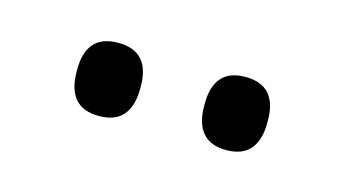

<svg xmlns="http://www.w3.org/2000/svg" viewBox="-30 -724 382 213"><g transform="rotate(15 161.0 -617.0)"><path d="M88 -575Q69.5 -575 60.5 -585.5Q51.5 -596 51.5 -616V-619Q51.5 -638.5 60.5 -648.8Q69.5 -659 88 -659Q106.5 -659 115.5 -648.8Q124.5 -638.5 124.5 -619V-616Q124.5 -596 115.5 -585.5Q106.5 -575 88 -575ZM234 -575Q216 -575 207 -585.5Q198 -596 198 -616V-619Q198 -638.5 207 -648.8Q216 -659 234 -659Q252.5 -659 261.5 -648.8Q270.5 -638.5 270.5 -619V-616Q270.5 -596 261.5 -585.5Q252.5 -575 234 -575Z"/></g></svg>

Font: Anek Gurmukhi Light
Style: Regular
Weight: 300
Designer: Sarang Kulkarni (Gurmukhi), Yesha Goshar (Latin)
Foundry: Ek Type
Version: Version 1.003